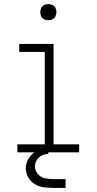

<svg xmlns="http://www.w3.org/2000/svg" viewBox="-20 -745 472 939"><path d="M65 0H367V-39H242V-530H74V-491H199V-39H65ZM216 -646Q227 -646 237 -650.5Q247 -655 251.5 -665Q256 -675 256 -685Q256 -696 251.5 -706Q247 -716 237 -720.5Q227 -725 216 -725Q206 -725 196 -720.5Q186 -716 181.5 -706Q177 -696 177 -685Q177 -675 181.5 -665Q186 -655 196 -650.5Q206 -646 216 -646ZM241 174H301V131H241Q220 131 200 127Q180 123 165.5 106Q151 89 151 69Q151 52 160 37.5Q169 23 184.5 15.5Q200 8 216 8V-22Q189 -22 163.5 -9.5Q138 3 122 27Q106 51 106 78Q106 102 118 122.5Q130 143 150.5 155.5Q171 168 194.5 171Q218 174 241 174Z"/></svg>

Font: Iosevka Sparkle Extralight
Style: Regular
Weight: 200
Designer: Belleve Invis
Foundry: Belleve Invis
Version: Version 4.5.0; ttfautohint (v1.8.3)